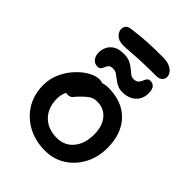

<svg xmlns="http://www.w3.org/2000/svg" viewBox="-242 -971 1105 1105"><g transform="rotate(45 310.5 -418.5)"><path d="M325 12Q246 12 184 -21.5Q122 -55 86.5 -113.5Q51 -172 51 -248Q51 -302 72.5 -348Q94 -394 126.5 -428.5Q159 -463 194 -482Q229 -501 257 -501Q272 -501 283 -496Q305 -503 327 -503Q441 -503 505 -436Q569 -369 569 -254Q569 -178 537 -118Q505 -58 450 -23Q395 12 325 12ZM162 -249Q162 -176 205 -132Q248 -88 322 -88Q384 -88 422 -133.5Q460 -179 460 -254Q460 -322 427 -361.5Q394 -401 339 -401Q310 -401 292 -389Q274 -377 254 -357Q231 -334 221 -321Q211 -308 190 -308Q182 -308 176 -310Q162 -282 162 -249ZM215 -735Q179 -735 159.5 -753.5Q140 -772 140 -794Q140 -807 148.5 -819.5Q157 -832 186 -835Q251 -844 306 -846.5Q361 -849 423 -849Q460 -849 482 -838.5Q504 -828 513.5 -813.5Q523 -799 523 -787Q523 -768 510 -756.5Q497 -745 474 -745Q392 -745 342 -742.5Q292 -740 262.5 -737.5Q233 -735 215 -735ZM401 -541Q377 -541 359 -550Q341 -559 327 -570.5Q313 -582 299.5 -591Q286 -600 269 -600Q249 -600 241 -591.5Q233 -583 229 -572Q225 -561 218.5 -552.5Q212 -544 195 -544Q172 -544 158 -562Q144 -580 144 -607Q144 -630 154.5 -652.5Q165 -675 189 -689.5Q213 -704 253 -704Q283 -704 303.5 -694.5Q324 -685 339 -672Q354 -659 366.5 -649.5Q379 -640 393 -640Q414 -640 423.5 -649Q433 -658 438 -670.5Q443 -683 449.5 -692.5Q456 -702 471 -702Q490 -702 502 -688.5Q514 -675 514 -644Q514 -598 483.5 -569.5Q453 -541 401 -541Z"/></g></svg>

Font: Shantell Sans Normal
Style: Regular
Weight: 500
Designer: Stephen Nixon, Anya Danilova, Shantell Martin
Foundry: Arrow Type
Version: Version 1.009;[a7da0bfa3]